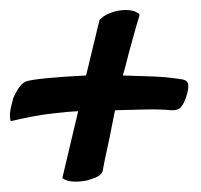

<svg xmlns="http://www.w3.org/2000/svg" viewBox="-25 -550 396 378"><path d="M342.8 -363.3Q337.9 -346.7 331.5 -339.4Q325.2 -332 311.5 -333Q292 -335 262.7 -334.5Q233.4 -334 202.1 -333L201.2 -332Q195.3 -302.7 190.4 -277.3Q185.5 -255.9 181.6 -236.8Q177.7 -217.8 176.8 -211.9Q173.8 -206.1 167.5 -202.6Q161.1 -199.2 154.3 -197.3Q146.5 -194.3 138.7 -193.4Q130.9 -192.4 123 -192.4Q107.4 -192.4 97.7 -199.2L128.9 -331.1Q106.4 -330.1 83 -327.1Q63.5 -325.2 40 -320.8Q16.6 -316.4 -3.9 -311.5Q-5.9 -318.4 -5.4 -326.2Q-4.9 -334 -2.9 -340.8Q-1 -348.6 1 -356.4Q3.9 -364.3 10.7 -375Q17.6 -385.7 24.4 -388.7Q31.2 -392.6 66.4 -396Q101.6 -399.4 144.5 -401.4L170.9 -510.7Q178.7 -518.6 187.5 -522.5Q196.3 -526.4 204.1 -528.3Q213.9 -530.3 222.7 -530.3Q231.4 -530.3 238.3 -528.3Q243.2 -526.4 247.1 -523.9Q251 -521.5 249 -517.6Q243.2 -499 237.8 -479Q232.4 -459 227.5 -441.4Q222.7 -420.9 216.8 -401.4Q251 -400.4 277.3 -399.4Q303.7 -398.4 328.1 -394.5Q341.8 -393.6 344.7 -386.7Q347.7 -379.9 342.8 -363.3Z"/></svg>

Font: Satisfy
Style: Regular
Weight: 400
Designer: Font Diner, Inc
Foundry: Font Diner, Inc
Version: Version 1.000